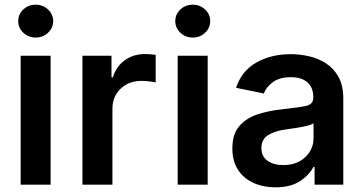

<svg xmlns="http://www.w3.org/2000/svg" viewBox="-20 -782 1541 813"><path d="M67.4 0V-545.9H194.3V0ZM130.9 -623Q100.6 -623 78.9 -643.3Q57.1 -663.6 57.1 -692.9Q57.1 -721.7 78.9 -741.9Q100.6 -762.2 130.9 -762.2Q161.6 -762.2 183.3 -741.9Q205.1 -721.7 205.1 -692.9Q205.1 -663.6 183.3 -643.3Q161.6 -623 130.9 -623Z M329.1 0V-545.9H452.1V-454.6H458Q472.7 -502 509.3 -527.6Q545.9 -553.2 592.8 -553.2Q617.2 -553.2 639.2 -549.8V-433.1Q631.3 -435.1 613.8 -437.3Q596.2 -439.5 579.1 -439.5Q525.9 -439.5 491 -406.5Q456.1 -373.5 456.1 -321.3V0Z M732.4 0V-545.9H859.4V0ZM795.9 -623Q765.6 -623 743.9 -643.3Q722.2 -663.6 722.2 -692.9Q722.2 -721.7 743.9 -741.9Q765.6 -762.2 795.9 -762.2Q826.7 -762.2 848.4 -741.9Q870.1 -721.7 870.1 -692.9Q870.1 -663.6 848.4 -643.3Q826.7 -623 795.9 -623Z M1146.5 11.2Q1094.7 11.2 1053.2 -7.6Q1011.7 -26.4 987.8 -63Q963.9 -99.6 963.9 -153.3Q963.9 -214.8 993.9 -248.8Q1023.9 -282.7 1071.5 -298.1Q1119.1 -313.5 1171.9 -318.8Q1243.2 -326.7 1274.9 -333.3Q1306.6 -339.8 1306.6 -368.2V-370.6Q1306.6 -410.6 1282.2 -432.9Q1257.8 -455.1 1211.4 -455.1Q1163.6 -455.1 1135.3 -434.1Q1106.9 -413.1 1097.2 -386.2L979.5 -410.2Q1003.4 -482.4 1066.2 -517.6Q1128.9 -552.7 1210.9 -552.7Q1249.5 -552.7 1288.8 -543.7Q1328.1 -534.7 1360.8 -513.4Q1393.6 -492.2 1413.6 -455.8Q1433.6 -419.4 1433.6 -364.7V0H1312V-75.2H1307.1Q1289.1 -40 1249.5 -14.4Q1210 11.2 1146.5 11.2ZM1179.2 -83Q1237.8 -83 1272.7 -116.7Q1307.6 -150.4 1307.6 -195.8V-260.3Q1298.8 -253.4 1276.4 -248.3Q1253.9 -243.2 1228.8 -239.5Q1203.6 -235.8 1187 -233.4Q1144 -227.5 1115.5 -210Q1086.9 -192.4 1086.9 -154.8Q1086.9 -119.6 1112.8 -101.3Q1138.7 -83 1179.2 -83Z"/></svg>

Font: Inter SemiBold
Style: Regular
Weight: 600
Designer: Rasmus Andersson
Foundry: rsms
Version: Version 4.001;git-9221beed3